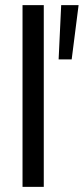

<svg xmlns="http://www.w3.org/2000/svg" viewBox="-20 -730 327 750"><path d="M209 -498 219 -710H287L260 -498ZM68 0V-710H151V0Z"/></svg>

Font: Special Gothic
Style: Regular
Weight: 400
Designer: Alistair McCready
Foundry: Monolith
Version: Version 1.010; ttfautohint (v1.8.4.7-5d5b)